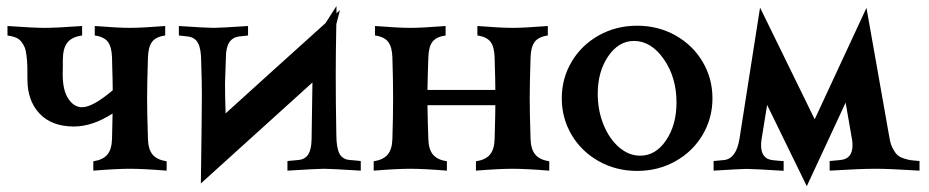

<svg xmlns="http://www.w3.org/2000/svg" viewBox="-20 -578 3154 652"><path d="M541 -489.7V-457.5Q509.3 -453.1 496.3 -435.8Q483.4 -418.5 482.4 -382.3Q479.5 -291.5 479.5 -244.1Q479.5 -196.8 482.4 -106Q483.4 -70.8 498.3 -53Q513.2 -35.2 545.9 -30.3V1.5Q466.3 -4.9 421.4 -4.9Q376.5 -4.9 296.9 1.5V-30.3Q329.6 -35.2 344.5 -53Q359.4 -70.8 360.4 -106Q361.8 -159.7 362.3 -192.4Q293.5 -148.4 231.4 -148.4Q155.8 -148.4 114.5 -192.1Q73.2 -235.8 73.2 -307.6Q73.2 -337.4 72.8 -353.5Q72.3 -369.6 70.1 -388.7Q67.9 -407.7 63.7 -417.5Q59.6 -427.2 52 -436.8Q44.4 -446.3 33.2 -450.7Q22 -455.1 5.4 -457.5V-489.7Q92.3 -483.4 132.3 -483.4Q171.9 -483.4 258.8 -489.7V-457.5Q223.6 -452.6 208.5 -433.1Q193.4 -413.6 193.4 -374V-353.5Q193.4 -348.6 193.1 -339.4Q192.9 -330.1 192.9 -325.7Q192.9 -271 212.2 -242.4Q231.4 -213.9 258.8 -213.9Q294.9 -213.9 362.8 -271.5Q362.8 -287.1 362.3 -308.8Q361.8 -330.6 361.1 -353Q360.4 -375.5 360.4 -382.3Q359.4 -418.5 346.4 -435.8Q333.5 -453.1 301.8 -457.5V-489.7Q380.9 -483.4 421.4 -483.4Q461.9 -483.4 541 -489.7Z M1134.3 -543.5 1122.1 -496.1Q1120.1 -392.6 1120.1 -324.2Q1120.1 -230 1122.1 -122.6Q1122.1 -77.6 1132.3 -57.1Q1142.6 -36.6 1168 -34.7H1167.5Q1170.4 -34.7 1185.8 -33.2Q1201.2 -31.7 1205.1 -31.2V1.5Q1102.5 -4.9 1080.6 -4.9Q1058.6 -4.9 956.1 1.5V-31.2L993.7 -34.7H993.2Q1015.6 -36.6 1026.6 -53.5Q1037.6 -70.3 1038.1 -105.5Q1040.5 -251 1041 -297.9L662.1 44.9Q665.5 -195.3 665.5 -258.3Q665.5 -302.7 663.1 -369.6Q663.1 -411.6 652.6 -431.4Q642.1 -451.2 617.7 -454.1L587.4 -457.5V-489.7Q680.7 -483.4 705.1 -483.4Q729 -483.4 822.3 -489.7V-457.5L792 -454.1Q747.1 -448.7 747.1 -382.8Q747.1 -367.7 745.6 -338.1Q744.1 -308.6 744.1 -294.4Q744.1 -253.9 746.1 -192.9Q787.6 -230.5 906.7 -338.4Q1025.9 -446.3 1085.4 -499.5L1122.6 -557.6V-532.7Q1124.5 -534.7 1128.4 -538.3Q1132.3 -542 1134.3 -543.5Z M1840.3 -489.7V-457.5Q1808.6 -453.1 1795.7 -435.8Q1782.7 -418.5 1781.7 -382.3Q1778.8 -291.5 1778.8 -244.1Q1778.8 -196.8 1781.7 -106Q1782.7 -70.8 1797.9 -53Q1813 -35.2 1845.2 -30.3V1.5Q1765.6 -4.9 1720.7 -4.9Q1675.8 -4.9 1596.2 1.5V-30.3Q1628.9 -35.2 1643.8 -53Q1658.7 -70.8 1659.7 -106Q1659.7 -112.8 1660.4 -136.2Q1661.1 -159.7 1661.6 -182.4Q1662.1 -205.1 1662.1 -220.7H1431.6Q1432.6 -154.3 1434.6 -106Q1435.5 -70.8 1450.4 -53Q1465.3 -35.2 1497.6 -30.3V1.5Q1418.5 -4.9 1373.5 -4.9Q1328.1 -4.9 1249 1.5V-30.3Q1281.2 -35.2 1296.4 -53Q1311.5 -70.8 1312.5 -106Q1314.9 -181.6 1314.9 -244.1Q1314.9 -306.6 1312.5 -382.3Q1311.5 -418.5 1298.3 -435.8Q1285.2 -453.1 1253.4 -457.5V-489.7Q1333 -483.4 1373.5 -483.4Q1413.6 -483.4 1493.2 -489.7V-457.5Q1461.4 -453.1 1448.5 -436Q1435.5 -418.9 1434.6 -382.3Q1432.6 -333.5 1431.6 -272.5H1662.1Q1662.1 -288.1 1661.6 -309.8Q1661.1 -331.5 1660.4 -353.3Q1659.7 -375 1659.7 -382.3Q1658.7 -418.5 1645.8 -435.8Q1632.8 -453.1 1601.1 -457.5V-489.7Q1680.2 -483.4 1720.7 -483.4Q1761.2 -483.4 1840.3 -489.7Z M1920.9 -120.4Q1887.7 -176.8 1887.7 -244.1Q1887.7 -311.5 1920.9 -367.9Q1954.1 -424.3 2012.9 -457.5Q2071.8 -490.7 2143.6 -490.7Q2215.3 -490.7 2274.2 -457.5Q2333 -424.3 2366.2 -367.9Q2399.4 -311.5 2399.4 -244.1Q2399.4 -176.8 2366.2 -120.4Q2333 -64 2274.2 -30.8Q2215.3 2.4 2143.6 2.4Q2071.8 2.4 2012.9 -30.8Q1954.1 -64 1920.9 -120.4ZM2132.8 -439Q2081.1 -439 2045.4 -387Q2009.8 -335 2009.8 -259.3Q2009.8 -203.1 2029.5 -154.5Q2049.3 -106 2082.5 -77.6Q2115.7 -49.3 2153.8 -49.3Q2206.5 -49.3 2241.9 -101.6Q2277.3 -153.8 2277.3 -230Q2277.3 -315.4 2234.1 -377.2Q2190.9 -439 2132.8 -439Z M2746.6 -172.9 2922.4 -551.3 3001 -106.9V-107.4Q3004.4 -87.4 3012 -73.2Q3019.5 -59.1 3027.3 -51.8Q3035.2 -44.4 3049.8 -39.8Q3064.5 -35.2 3073.7 -33.9Q3083 -32.7 3102.5 -31.2V1.5Q3001 -4.9 2954.1 -4.9Q2899.9 -4.9 2797.4 1.5V-31.2L2835 -34.7H2834.5Q2875 -38.6 2875 -85Q2875 -95.7 2873.5 -103.5L2851.6 -229.5Q2828.1 -179.2 2781.7 -79.1Q2735.4 21 2719.7 54.2L2585 -221.7Q2572.3 -142.6 2565.9 -103.5Q2564.5 -94.2 2564.5 -85Q2564.5 -38.1 2604 -34.2H2603.5Q2607.4 -33.7 2622.8 -32.2Q2638.2 -30.8 2641.1 -30.8V2Q2539.6 -4.4 2514.2 -4.4Q2497.1 -4.4 2403.3 1.5V-31.2L2440.4 -34.7Q2480.5 -40.5 2491.2 -106.9Q2501.5 -171.9 2526.1 -329.8Q2550.8 -487.8 2561 -552.2Z"/></svg>

Font: Flanker
Style: Bold
Weight: 700
Designer: Flanker
Foundry: Flanker
Version: Version 2.021